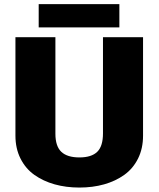

<svg xmlns="http://www.w3.org/2000/svg" viewBox="-20 -876 750 908"><path d="M163 -856.5H544.5V-746.5H163ZM53 -234.5V-700H242V-243.5Q242 -184.5 270 -158Q298 -131.5 355.5 -131.5Q412.5 -131.5 439.8 -158Q467 -184.5 467 -245V-700H656.5V-234.5Q656.5 -174 633 -126.5Q609.5 -79 568 -49.2Q526.5 -19.5 472.5 -4.2Q418.5 11 355.5 11Q292.5 11 238.2 -4.2Q184 -19.5 142.2 -49.2Q100.5 -79 76.8 -126.5Q53 -174 53 -234.5Z"/></svg>

Font: League Mono ExtraBold
Style: Regular
Weight: 800
Width: 6
Designer: Tyler Finck
Foundry: The League of Moveable Type / Tyler Finck
Version: Version 2.210